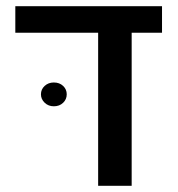

<svg xmlns="http://www.w3.org/2000/svg" viewBox="-20 -598 573 618"><path d="M29.3 -578.1H501.5V-492.7H403.8V0H295.9V-492.7H29.3ZM153.3 -255.9Q135.7 -255.9 123.8 -267.3Q111.8 -278.8 111.8 -294.4Q111.8 -310.5 123.8 -321.5Q135.7 -332.5 153.3 -332.5Q171.4 -332.5 183.1 -321.5Q194.8 -310.5 194.8 -294.4Q194.8 -278.3 183.1 -267.1Q171.4 -255.9 153.3 -255.9Z"/></svg>

Font: Heebo Medium
Style: Regular
Weight: 500
Designer: Oded Ezer
Foundry: Ezer Type House
Version: Version 3.100